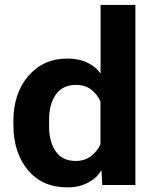

<svg xmlns="http://www.w3.org/2000/svg" viewBox="-20 -768 645 797"><path d="M35.6 -249.8Q35.6 -134.8 95.5 -62.5Q155.3 9.8 260 9.8Q308.1 9.8 345.5 -9.9Q382.8 -29.5 398.9 -59.3H401.4L404.5 0H542V-747.6H397.5V-462.6Q378.4 -490.5 343 -507.7Q307.6 -524.9 259.5 -524.9Q159.9 -524.9 97.8 -452.8Q35.6 -380.6 35.6 -265.4ZM183.8 -242.7V-272.5Q183.8 -336.2 212 -375.9Q240.2 -415.5 294.4 -415.5Q334.2 -415.5 359.6 -395.3Q385 -375 397 -346.2V-169.2Q384.5 -140.6 358.2 -120.2Q331.8 -99.9 293.9 -99.9Q239.3 -99.9 211.5 -139.4Q183.8 -179 183.8 -242.7Z"/></svg>

Font: Roboto Flex
Style: Regular
Weight: 400
Designer: Berlow after Robertson
Foundry: Google
Version: Version 3.200;gftools[0.9.32]